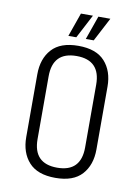

<svg xmlns="http://www.w3.org/2000/svg" viewBox="-83 -769 605 835"><g transform="rotate(10 220.0 -351.5)"><path d="M325 -420Q325 -528 220 -528Q115 -528 115 -420V-143Q115 -35 220 -35Q325 -35 325 -143ZM65 -420Q65 -489 103 -531Q141 -573 220 -573Q299 -573 337 -531Q375 -489 375 -420V-143Q375 -74 337 -32Q299 10 220 10Q141 10 103 -32Q65 -74 65 -143ZM206 -713H259L204 -608H169ZM283 -713H336L281 -608H246Z"/></g></svg>

Font: Khand Light
Style: Regular
Weight: 300
Designer: Devanagari: Sanchit Sawaria, Jyotish Sonowal; Latin: Satya Rajpurohit
Foundry: Indian Type Foundry
Version: Version 1.101;PS 1.0;hotconv 1.0.78;makeotf.lib2.5.61930; tt